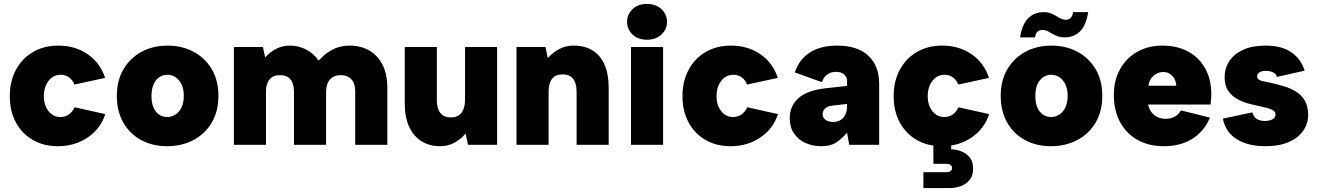

<svg xmlns="http://www.w3.org/2000/svg" viewBox="-20 -740 6733 981"><path d="M280 7Q206 8 149.5 -24Q93 -56 61.5 -114Q30 -172 30 -249Q30 -325 61.5 -383.5Q93 -442 149 -474.5Q205 -507 278 -507Q364 -507 428 -463Q492 -419 517 -342L360 -308Q351 -332 332.5 -345Q314 -358 290 -358Q265 -358 245.5 -344Q226 -330 215 -305Q204 -280 204 -249Q204 -202 228 -172Q252 -142 289 -142Q313 -142 331.5 -155Q350 -168 361 -192L518 -157Q494 -83 429.5 -38.5Q365 6 280 7Z M834 7Q760 7 702 -24Q644 -55 610.5 -113Q577 -171 577 -250Q577 -329 611 -386.5Q645 -444 703.5 -475.5Q762 -507 836 -507Q910 -507 969 -475.5Q1028 -444 1062 -386.5Q1096 -329 1096 -250Q1096 -171 1061.5 -113Q1027 -55 967.5 -24Q908 7 834 7ZM834 -142Q856 -142 875.5 -154Q895 -166 907 -190Q919 -214 919 -250Q919 -286 907 -310Q895 -334 876 -346Q857 -358 836 -358Q813 -358 794.5 -346Q776 -334 765 -310Q754 -286 754 -250Q754 -214 764.5 -190Q775 -166 793.5 -154Q812 -142 834 -142Z M1175 -500H1323L1335 -447Q1358 -473 1390 -490Q1422 -507 1461 -507Q1505 -507 1544 -487Q1583 -467 1608 -430Q1636 -463 1676 -485Q1716 -507 1765 -507Q1824 -507 1867.5 -481.5Q1911 -456 1935 -408Q1959 -360 1959 -292V0H1795V-272Q1795 -313 1775.5 -334.5Q1756 -356 1721 -356Q1685 -356 1665.5 -333.5Q1646 -311 1646 -268V0H1482V-272Q1482 -313 1464 -334.5Q1446 -356 1411 -356Q1375 -356 1357 -334Q1339 -312 1339 -271V0H1175Z M2520 0H2371L2359 -58Q2335 -29 2302 -11Q2269 7 2229 7Q2174 7 2133.5 -18.5Q2093 -44 2070.5 -92.5Q2048 -141 2048 -209V-500H2212V-228Q2212 -185 2230 -162.5Q2248 -140 2284 -140Q2319 -140 2337.5 -163.5Q2356 -187 2356 -230V-500H2520Z M2619 -500H2767L2779 -443Q2803 -471 2836.5 -489Q2870 -507 2910 -507Q2969 -507 3009 -481.5Q3049 -456 3069.5 -408Q3090 -360 3090 -292V0H2926V-272Q2926 -315 2908 -337.5Q2890 -360 2855 -360Q2819 -360 2801 -337.5Q2783 -315 2783 -271V0H2619Z M3204 -500H3368V0H3204ZM3286 -537Q3240 -537 3212 -563.5Q3184 -590 3184 -628Q3184 -667 3212 -693.5Q3240 -720 3286 -720Q3331 -720 3359.5 -693.5Q3388 -667 3388 -628Q3388 -590 3359.5 -563.5Q3331 -537 3286 -537Z M3717 7Q3643 8 3586.5 -24Q3530 -56 3498.5 -114Q3467 -172 3467 -249Q3467 -325 3498.5 -383.5Q3530 -442 3586 -474.5Q3642 -507 3715 -507Q3801 -507 3865 -463Q3929 -419 3954 -342L3797 -308Q3788 -332 3769.5 -345Q3751 -358 3727 -358Q3702 -358 3682.5 -344Q3663 -330 3652 -305Q3641 -280 3641 -249Q3641 -202 3665 -172Q3689 -142 3726 -142Q3750 -142 3768.5 -155Q3787 -168 3798 -192L3955 -157Q3931 -83 3866.5 -38.5Q3802 6 3717 7Z M4319 0 4308 -62Q4281 -31 4252.5 -12Q4224 7 4176 7Q4132 7 4095.5 -9.5Q4059 -26 4037 -58Q4015 -90 4015 -136Q4015 -198 4059 -238Q4103 -278 4198 -289L4308 -301V-330Q4308 -344 4294 -358.5Q4280 -373 4251 -373Q4225 -373 4206 -359Q4187 -345 4180 -320L4041 -370Q4064 -438 4119 -472.5Q4174 -507 4257 -507Q4362 -507 4417 -455Q4472 -403 4472 -312V0ZM4308 -209 4230 -200Q4207 -197 4195 -185Q4183 -173 4183 -156Q4183 -139 4197.5 -128Q4212 -117 4238 -117Q4259 -117 4274.5 -126.5Q4290 -136 4299 -154Q4308 -172 4308 -199Z M4840 23Q4865 23 4891 33Q4917 43 4934.5 64.5Q4952 86 4952 122Q4952 158 4934 179.5Q4916 201 4888.5 211Q4861 221 4832 221H4698V140H4812Q4827 140 4835.5 135Q4844 130 4844 119Q4844 106 4835.5 101.5Q4827 97 4812 97H4749V-14H4840ZM4796 7Q4722 8 4665.5 -24Q4609 -56 4577.5 -114Q4546 -172 4546 -249Q4546 -325 4577.5 -383.5Q4609 -442 4665 -474.5Q4721 -507 4794 -507Q4880 -507 4944 -463Q5008 -419 5033 -342L4876 -308Q4867 -332 4848.5 -345Q4830 -358 4806 -358Q4781 -358 4761.5 -344Q4742 -330 4731 -305Q4720 -280 4720 -249Q4720 -202 4744 -172Q4768 -142 4805 -142Q4829 -142 4847.5 -155Q4866 -168 4877 -192L5034 -157Q5010 -83 4945.5 -38.5Q4881 6 4796 7Z M5192 -549Q5203 -618 5234.5 -648Q5266 -678 5313 -678Q5338 -678 5357 -668.5Q5376 -659 5392.5 -649Q5409 -639 5426 -639Q5441 -639 5450.5 -648.5Q5460 -658 5463 -678H5540Q5529 -609 5497.5 -579Q5466 -549 5420 -549Q5394 -549 5374.5 -558.5Q5355 -568 5339 -577.5Q5323 -587 5306 -587Q5291 -587 5281 -578Q5271 -569 5268 -549ZM5350 7Q5276 7 5218 -24Q5160 -55 5126.5 -113Q5093 -171 5093 -250Q5093 -329 5127 -386.5Q5161 -444 5219.5 -475.5Q5278 -507 5352 -507Q5426 -507 5485 -475.5Q5544 -444 5578 -386.5Q5612 -329 5612 -250Q5612 -171 5577.5 -113Q5543 -55 5483.5 -24Q5424 7 5350 7ZM5350 -142Q5372 -142 5391.5 -154Q5411 -166 5423 -190Q5435 -214 5435 -250Q5435 -286 5423 -310Q5411 -334 5392 -346Q5373 -358 5352 -358Q5329 -358 5310.5 -346Q5292 -334 5281 -310Q5270 -286 5270 -250Q5270 -214 5280.5 -190Q5291 -166 5309.5 -154Q5328 -142 5350 -142Z M5927 7Q5849 7 5791.5 -25.5Q5734 -58 5702.5 -117Q5671 -176 5671 -255Q5671 -329 5702.5 -386Q5734 -443 5790 -475Q5846 -507 5919 -507Q5995 -507 6051 -476.5Q6107 -446 6138 -390Q6169 -334 6169 -259Q6169 -248 6168 -235Q6167 -222 6165 -206H5846Q5851 -183 5863.5 -166.5Q5876 -150 5894.5 -141.5Q5913 -133 5936 -133Q5962 -133 5982 -144Q6002 -155 6014 -176L6162 -139Q6132 -68 6071.5 -30.5Q6011 7 5927 7ZM5990 -302Q5989 -323 5979.5 -339Q5970 -355 5955 -364Q5940 -373 5921 -372Q5902 -371 5886.5 -362Q5871 -353 5860.5 -337.5Q5850 -322 5848 -302Z M6379 -166Q6383 -151 6391 -141.5Q6399 -132 6412 -127Q6425 -122 6442 -122Q6468 -122 6482.5 -131Q6497 -140 6497 -154Q6497 -168 6485.5 -175.5Q6474 -183 6456 -188Q6438 -193 6418 -197Q6393 -202 6362 -210Q6331 -218 6302.5 -233.5Q6274 -249 6255.5 -276Q6237 -303 6237 -345Q6237 -391 6261 -427.5Q6285 -464 6331.5 -485.5Q6378 -507 6446 -507Q6529 -507 6578 -473Q6627 -439 6646 -379L6504 -347Q6501 -359 6492.5 -365.5Q6484 -372 6472 -375Q6460 -378 6448 -378Q6425 -378 6414 -369.5Q6403 -361 6403 -350Q6403 -341 6409 -335.5Q6415 -330 6425.5 -327Q6436 -324 6450.5 -321.5Q6465 -319 6481 -315Q6511 -308 6542.5 -298.5Q6574 -289 6601.5 -272Q6629 -255 6646 -227Q6663 -199 6664 -154Q6664 -109 6639 -72.5Q6614 -36 6565.5 -14.5Q6517 7 6445 7Q6357 7 6299.5 -28.5Q6242 -64 6228 -134Z"/></svg>

Font: Albert Sans Black
Style: Regular
Weight: 900
Designer: Andreas Rasmussen
Foundry: a.Foundry
Version: Version 1.025